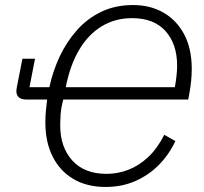

<svg xmlns="http://www.w3.org/2000/svg" viewBox="-20 -730 811 762"><path d="M508 -710Q577 -710 629.5 -679.5Q682 -649 711.5 -592.5Q741 -536 741 -457Q741 -432 738.5 -407.5Q736 -383 731 -356L727 -335H231Q222 -300 220.5 -274.5Q219 -249 219 -232Q219 -146 267 -93Q315 -40 403 -40Q447 -40 489 -56Q531 -72 567.5 -106Q604 -140 632 -195L676 -170Q650 -115 609.5 -74.5Q569 -34 516 -11Q463 12 399 12Q325 12 271.5 -19.5Q218 -51 189 -108.5Q160 -166 160 -244Q160 -266 162 -289Q164 -312 167 -335H85Q64 -335 54.5 -344Q45 -353 45 -368Q45 -371 45.5 -375Q46 -379 47 -385L69 -497H119L97 -384H176Q190 -449 217.5 -507Q245 -565 286 -611Q327 -657 382.5 -683.5Q438 -710 508 -710ZM504 -658Q437 -658 383.5 -625.5Q330 -593 294 -532Q258 -471 241 -384H674Q678 -406 680.5 -429Q683 -452 683 -469Q683 -555 637 -606.5Q591 -658 504 -658Z"/></svg>

Font: IBM Plex Sans Light
Style: Italic
Weight: 300
Italic angle: -11.31°
Designer: Mike Abbink, Paul van der Laan, Pieter van Rosmalen
Foundry: Bold Monday
Version: Version 3.201